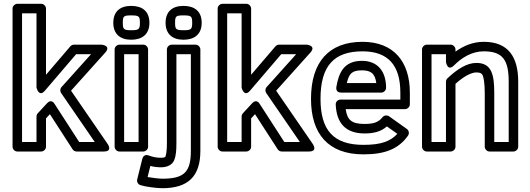

<svg xmlns="http://www.w3.org/2000/svg" viewBox="-20 -772 2788 1010"><path d="M396.6 -25 267 -225.6C265.2 -228.4 250 -253.2 227.6 -229L178.6 -176C174.4 -171.4 172 -165.2 172 -159V-25H96V-702H172V-311C172 -311 184.6 -258.1 216 -294.7L380.5 -487H459L303.4 -313.7C295.5 -304.9 295.5 -291.4 301.4 -282.8L478.5 -25ZM362 13.6C366.3 20.3 374.5 25 383 25H526C574.7 25 546.6 -14.2 546.6 -14.2L353.7 -294.9L533.6 -495.3C566.7 -532.1 515 -537 515 -537H369C362.2 -537 354.8 -533.8 350 -528.3L222 -378.7V-727C222 -737.7 212.1 -752 197 -752H71C60.3 -752 46 -742.1 46 -727V0C46 10.7 55.9 25 71 25H197C207.7 25 222 15.1 222 0V-149.2L242.5 -171.4Z M670 -691C711.3 -691 716 -686.7 716 -652C716 -617.7 710.2 -613 670 -613C630.3 -613 626 -618.5 626 -652C626 -686.8 630.1 -691 670 -691ZM670 -741C612.4 -741 576 -712 576 -652C576 -593.8 611.4 -563 670 -563C725.8 -563 766 -589.8 766 -652C766 -713.8 727.1 -741 670 -741ZM633 -25V-487H709V-25ZM583 0C583 10.7 592.9 25 608 25H734C744.7 25 759 15.1 759 0V-512C759 -522.7 749.1 -537 734 -537H608C597.3 -537 583 -527.1 583 -512Z M945 -691C986.3 -691 991 -686.7 991 -652C991 -617.7 985.2 -613 945 -613C905.3 -613 901 -618.5 901 -652C901 -686.8 905.1 -691 945 -691ZM945 -741C887.4 -741 851 -712 851 -652C851 -593.8 886.4 -563 945 -563C1000.8 -563 1041 -589.8 1041 -652C1041 -713.8 1002.1 -741 945 -741ZM984 22C984 134 947.5 168 834 168C817.9 168 780.5 163.7 756.4 159.4L770.8 101C791.1 106 807.7 108 827 108C856.5 108 886.2 97.6 897.3 68.4C905.5 47.2 908 19.3 908 -18V-487H984ZM1034 22V-512C1034 -522.7 1024.1 -537 1009 -537H883C872.3 -537 858 -527.1 858 -512V-18C858 16.7 854.5 40.4 850.7 50.6C849.8 52.7 848.1 58 827 58C804.8 58 783.3 54 762.1 45.7C741.3 37.6 731.2 53.2 728.7 63L701.7 172C698.7 184.3 705.8 197.6 718.1 201.7C743.8 210.3 802.8 218 834 218C968 218 1034 157.1 1034 22Z M1475.6 -25 1346 -225.6C1344.2 -228.4 1329 -253.2 1306.6 -229L1257.6 -176C1253.4 -171.4 1251 -165.2 1251 -159V-25H1175V-702H1251V-311C1251 -311 1263.6 -258.1 1295 -294.7L1459.5 -487H1538L1382.4 -313.7C1374.5 -304.9 1374.5 -291.4 1380.4 -282.8L1557.5 -25ZM1441 13.6C1445.3 20.3 1453.5 25 1462 25H1605C1653.7 25 1625.6 -14.2 1625.6 -14.2L1432.7 -294.9L1612.6 -495.3C1645.7 -532.1 1594 -537 1594 -537H1448C1441.2 -537 1433.8 -533.8 1429 -528.3L1301 -378.7V-727C1301 -737.7 1291.1 -752 1276 -752H1150C1139.3 -752 1125 -742.1 1125 -727V0C1125 10.7 1134.9 25 1150 25H1276C1286.7 25 1301 15.1 1301 0V-149.2L1321.5 -171.4Z M1887 -502C2022.5 -502 2086 -427.4 2086 -285V-248H1771C1757.9 -248 1745.3 -237.5 1746 -221.9C1750.3 -125.5 1796.7 -70 1898 -70C1946.9 -70 1985.1 -80.3 2015.2 -107L2070 -68C2033.4 -28.2 1984.1 -10 1892 -10C1733.4 -10 1666 -87.6 1666 -252C1666 -425.7 1736.9 -502 1887 -502ZM1887 -552C1709.1 -552 1616 -444.9 1616 -252C1616 -67.5 1706.6 40 1892 40C2004.9 40 2077 11.6 2126.4 -58.6C2133.5 -68.6 2132.1 -85.1 2120.5 -93.4L2026.5 -160.4C2017 -167.1 2001.2 -166.4 1992.6 -155.7C1972.2 -130.5 1948.7 -120 1898 -120C1828.7 -120 1806.8 -141.2 1798.4 -198H2111C2121.7 -198 2136 -207.9 2136 -223V-285C2136 -447.4 2050.8 -552 1887 -552ZM2011 -310C2011 -397.1 1966.4 -452 1884 -452C1788.6 -452 1761.7 -388.1 1749.3 -314.1C1748.1 -306.7 1747.4 -285 1774 -285H1986C2001.1 -285 2011 -299.3 2011 -310ZM1959.5 -335H1804.4C1816.1 -382.8 1829 -402 1884 -402C1932.1 -402 1952.9 -384.2 1959.5 -335Z M2486 -441C2437.7 -441 2388.1 -411 2333.9 -360.2C2328.8 -355.5 2326 -348 2326 -342V-25H2250V-487H2326V-446C2326 -446 2333.6 -393.3 2368.7 -428.3C2408.3 -468 2461.1 -502 2525 -502C2624.2 -502 2656 -456.8 2656 -342V-25H2580V-282C2580 -376.3 2568.1 -441 2486 -441ZM2525 -552C2466 -552 2416.1 -529.6 2376 -500.4V-512C2376 -522.7 2366.1 -537 2351 -537H2225C2214.3 -537 2200 -527.1 2200 -512V0C2200 10.7 2209.9 25 2225 25H2351C2361.7 25 2376 15.1 2376 0V-331C2422.9 -373.2 2461 -391 2486 -391C2507.1 -391 2514.1 -385.3 2518.5 -377.2C2523.9 -367.1 2530 -334.1 2530 -282V0C2530 10.7 2539.9 25 2555 25H2681C2691.7 25 2706 15.1 2706 0V-342C2706 -470.4 2655.4 -552 2525 -552Z"/></svg>

Font: Fog Sans
Style: Outline
Weight: 700
Foundry: Intel Corporation
Version: Version 1.00